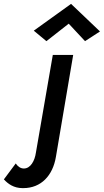

<svg xmlns="http://www.w3.org/2000/svg" viewBox="-150 -743 535 989"><path d="M204 -621 288 -531 365 -581 216 -723 24 -585 89 -531ZM-69 99 -130 181C-109 204 -79 226 -34 226C-33 226 -31 226 -30 226C62 226 122 161 138 65L227 -460H122L35 43C29 86 7 125 -27 125C-44 125 -58 115 -69 99Z"/></svg>

Font: Jost Medium
Style: Italic
Weight: 500
Italic angle: -5°
Version: Version 3.710